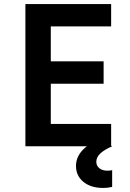

<svg xmlns="http://www.w3.org/2000/svg" viewBox="-20 -720 640 945"><path d="M105 0H527V-110H230V-308H490V-418H230V-590H527V-700H105ZM532 200V117Q527 119 520.5 119.5Q514 120 508 120Q484 120 469 108Q454 96 454 76Q454 55 472.5 36.5Q491 18 532 0L472 -36Q414 -12 384 21.5Q354 55 354 97Q354 145 390.5 175Q427 205 487 205Q500 205 511.5 203.5Q523 202 532 200Z"/></svg>

Font: CommitMonoV143 ExtLt
Style: Regular
Weight: 200
Monospace: yes
Designer: Eigil Nikolajsen
Foundry: Eigil Nikolajsen
Version: Version 1.143